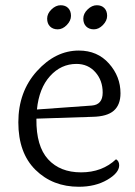

<svg xmlns="http://www.w3.org/2000/svg" viewBox="-20 -705 517 733"><path d="M389 -644.5Q389 -626 373 -609.5Q357 -593 338.5 -593Q320 -593 309 -604Q298 -615 298 -634Q298 -653 314.5 -669Q331 -685 349.5 -685Q368 -685 378.5 -674Q389 -663 389 -644.5ZM251 -644.5Q251 -626 235 -609.5Q219 -593 200.5 -593Q182 -593 171 -604Q160 -615 160 -634Q160 -653 176.5 -669Q193 -685 211.5 -685Q230 -685 240.5 -674Q251 -663 251 -644.5ZM330 -302Q372 -305 372 -351.5Q372 -398 344 -429.5Q316 -461 272 -461Q213 -461 171 -414.5Q129 -368 121 -287ZM423 -97Q435 -90 435 -74Q435 -45 389.5 -18.5Q344 8 281 8Q181 8 115.5 -56.5Q50 -121 50 -238Q50 -355 121 -433.5Q192 -512 281 -512Q352 -512 396 -462.5Q440 -413 440 -349Q440 -305 414.5 -282.5Q389 -260 333 -259L119 -252V-250Q118 -147 163.5 -97Q209 -47 289.5 -47Q370 -47 423 -97Z"/></svg>

Font: Laila Light
Style: Regular
Weight: 300
Designer: Hitesh Malaviya
Foundry: Indian Type Foundry
Version: Version 1.302;PS 1.0;hotconv 1.0.78;makeotf.lib2.5.61930; tt